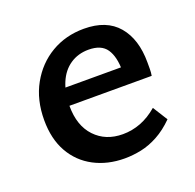

<svg xmlns="http://www.w3.org/2000/svg" viewBox="-87 -521 634 623"><g transform="rotate(-20 230.0 -209.5)"><path d="M244 11Q185 11 138.5 -13.5Q92 -38 66 -84Q40 -130 40 -195Q40 -265 69.5 -318Q99 -371 149 -400.5Q199 -430 262 -430Q340 -430 379.5 -383.5Q419 -337 419 -257Q419 -247 419 -234.5Q419 -222 417 -211H333V-259Q333 -308 315 -334.5Q297 -361 253 -361Q217 -361 189.5 -342.5Q162 -324 147.5 -289.5Q133 -255 133 -210Q133 -142 169.5 -103.5Q206 -65 265 -65Q297 -65 327 -76.5Q357 -88 385 -112L417 -61Q389 -33 359.5 -17Q330 -1 301 5Q272 11 244 11ZM90 -211 101 -271H405V-211Z"/></g></svg>

Font: Ysabeau Office SemiBold
Style: Regular
Weight: 600
Designer: Christian Thalmann (Catharsis Fonts)
Version: Version 2.001;gftools[0.9.30]; featfreeze: tnum,lnum,ss02